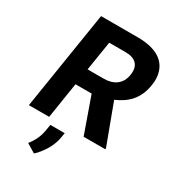

<svg xmlns="http://www.w3.org/2000/svg" viewBox="-224 -835 1091 1206"><g transform="rotate(30 322.0 -232.0)"><path d="M35 0H182L223 -260H340L432 0H589L590 -7L482 -297C563 -332 624 -386 641 -496C647 -531 645 -562 637 -589C613 -672 533 -711 413 -711H148ZM242 -379 276 -592H394C468 -592 504 -555 493 -484C482 -414 431 -379 360 -379ZM150 208 214 247C226 237 236 226 247 212C275 177 303 130 312 75L318 40H214L207 82C198 138 176 174 150 208Z"/></g></svg>

Font: Asimov Pro
Style: BdObl
Weight: 700
Designer: Google
Version: Version 2.000980; 2014